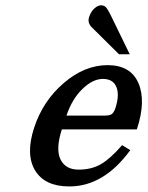

<svg xmlns="http://www.w3.org/2000/svg" viewBox="-20 -667 544 708"><path d="M458.5 -466.8H418.9L317.9 -566.9Q301.8 -583.5 308.6 -604.2Q315.4 -625 328.4 -636.2Q341.3 -647.5 352.3 -647.5Q363.3 -647.5 369.9 -640.9Q376.5 -634.3 386.2 -615.2ZM365.2 -240.7Q384.3 -240.7 392.1 -246.3Q399.9 -252 405.8 -269Q421.4 -317.9 408.9 -346.9Q396.5 -376 359.4 -376Q322.3 -376 283.9 -338.9Q245.6 -301.8 225.1 -240.7ZM485.4 -192.4 484.4 -189.9H208Q184.6 -116.7 203.1 -79.1Q221.7 -41.5 269.8 -41.5Q317.9 -41.5 352.8 -62Q387.7 -82.5 430.2 -131.8L460.4 -113.3Q362.8 20.5 235.8 20.5Q145 20.5 109.4 -38.6Q73.7 -97.7 106 -196.3Q138.2 -294.9 215.1 -360.8Q292 -426.8 376.7 -426.8Q461.4 -426.8 490.2 -361.1Q519 -295.4 485.4 -192.4Z"/></svg>

Font: RIT Rachana
Style: Bold Italic
Weight: 700
Designer: Hussain KH
Version: 1.4.7